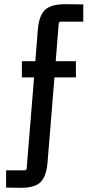

<svg xmlns="http://www.w3.org/2000/svg" viewBox="-20 -703 439 913"><path d="M75 190 9 189V107H96Q107 107 107 96L142 -335H84V-412H148L160 -563Q166 -630 194.5 -656.5Q223 -683 291 -683L376 -682V-600H270Q259 -600 259 -589L245 -412H341V-335H239L206 70Q200 138 171.5 164.5Q143 191 75 190Z"/></svg>

Font: Gemunu Libre SemiBold
Style: Regular
Weight: 600
Designer: Puspanada Ekanayake, Sola Matas, Pathum Egodawatta, Kosala Senevirathne
Foundry: mooniak
Version: Version 1.100